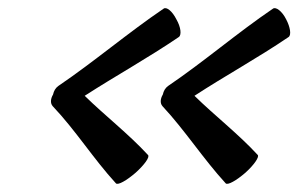

<svg xmlns="http://www.w3.org/2000/svg" viewBox="-20 -500 726 467"><path d="M108 -242C164 -183 207 -114 262 -54C267 -49 288 -61 310 -80C331 -99 345 -118 340 -123C292 -175 236 -218 186 -267C262 -316 340 -359 415 -410C422 -415 420 -434 409 -453C399 -473 385 -484 378 -479C291 -420 209 -350 122 -291C115 -286 111 -279 109 -270C103 -260 102 -249 108 -242ZM375 -242C430 -183 474 -114 529 -54C534 -49 555 -61 577 -80C598 -99 611 -118 607 -123C559 -175 503 -218 453 -267C528 -316 607 -359 682 -410C689 -415 686 -434 676 -453C666 -473 651 -484 644 -479C557 -420 476 -350 389 -291C382 -286 378 -279 376 -270C370 -260 369 -249 375 -242Z"/></svg>

Font: Nupuram Condensed Oblique
Style: Regular
Weight: 400
Width: 3
Designer: Santhosh Thottingal (santhosh.thottingal@gmail.com)
Foundry: SMC
Version: Version 1.000